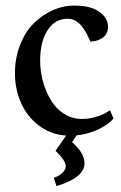

<svg xmlns="http://www.w3.org/2000/svg" viewBox="-20 -459 422 670"><path d="M231.4 37.1Q274.9 74.7 274.9 110.4Q274.9 161.1 177.2 190.4L167.5 161.6Q187.5 154.8 198.5 143.6Q209.5 132.3 209.5 121.1Q209.5 101.6 173.8 66.9L210.9 14.2Q157.7 10.7 116.5 -20.3Q75.2 -51.3 53.7 -99.1Q32.2 -147 32.2 -203.1Q32.2 -255.9 49.6 -301Q66.9 -346.2 96.2 -376Q125.5 -405.8 162.6 -422.6Q199.7 -439.5 239.3 -439.5Q296.9 -439.5 326.9 -417.7Q356.9 -396 356.9 -364.7Q356.9 -342.8 341.1 -329.3Q325.2 -315.9 295.4 -313.5Q289.1 -328.6 283 -340.3Q276.9 -352.1 266.8 -365.5Q256.8 -378.9 244.1 -386.2Q231.4 -393.6 215.8 -393.6Q171.9 -393.6 146 -353.5Q120.1 -313.5 120.1 -247.6Q120.1 -222.2 125.2 -195.1Q130.4 -168 141.8 -140.6Q153.3 -113.3 169.9 -92Q186.5 -70.8 211.2 -57.4Q235.8 -43.9 265.1 -43.9Q287.6 -43.9 307.4 -49.1Q327.1 -54.2 337.9 -59.3Q348.6 -64.5 363.8 -74.2L376 -45.9Q358.9 -24.4 323.2 -7.6Q287.6 9.3 247.6 13.2Z"/></svg>

Font: Neuton
Style: Regular
Weight: 400
Designer: Brian M Zick
Version: Version 1.3